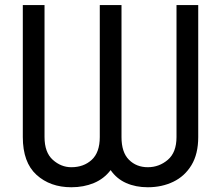

<svg xmlns="http://www.w3.org/2000/svg" viewBox="-20 -748 894 777"><path d="M72.3 -193.4V-727.5H160.2V-193.4Q160.2 -131.3 193.6 -101.3Q227.1 -71.3 268.6 -71.3Q318.8 -71.3 351.3 -101.3Q383.8 -131.3 383.8 -193.4V-727.5H471.7V-193.4Q471.7 -131.3 502 -101.3Q532.2 -71.3 578.1 -71.3Q624 -71.3 659.2 -101.3Q694.3 -131.3 694.3 -193.4V-727.5H782.2V-193.4Q782.2 -125 754.9 -79.8Q727.5 -34.7 681.4 -12.5Q635.3 9.8 578.1 9.8Q529.3 9.8 490.7 -7.3Q452.1 -24.4 427.7 -59.6Q400.9 -24.4 359.9 -7.3Q318.8 9.8 268.6 9.8Q183.1 9.8 127.7 -40.5Q72.3 -90.8 72.3 -193.4Z"/></svg>

Font: Inter Display
Style: Regular
Weight: 400
Designer: Rasmus Andersson
Foundry: rsms
Version: Version 4.001;git-9221beed3